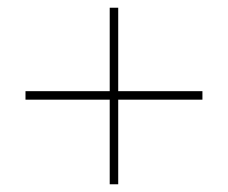

<svg xmlns="http://www.w3.org/2000/svg" viewBox="-20 -477 590 497"><path d="M46 -219V-241H504V-219ZM286 0H264V-457H286Z"/></svg>

Font: Ysabeau Office Thin
Style: Regular
Weight: 250
Designer: Christian Thalmann (Catharsis Fonts)
Version: Version 2.001;gftools[0.9.30]; featfreeze: tnum,lnum,ss02